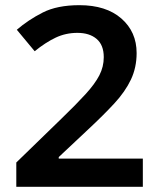

<svg xmlns="http://www.w3.org/2000/svg" viewBox="-20 -722 612 742"><path d="M532 0H43V-94L217 -263Q275 -319 311 -358.5Q347 -398 364 -431Q381 -464 381 -501Q381 -548 353.5 -571.5Q326 -595 279 -595Q234 -595 195 -576.5Q156 -558 114 -524L45 -607Q89 -645 145 -673.5Q201 -702 287 -702Q390 -702 449 -650.5Q508 -599 508 -517Q508 -461 486 -414.5Q464 -368 422 -322.5Q380 -277 322 -223L207 -115V-109H532Z"/></svg>

Font: Noto Sans Kannada SemiBold
Style: Regular
Weight: 600
Designer: Jelle Bosma - Monotype Design Team
Foundry: Monotype Imaging Inc.
Version: Version 2.005; ttfautohint (v1.8.4.7-5d5b)